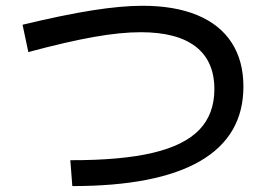

<svg xmlns="http://www.w3.org/2000/svg" viewBox="-20 -668 904 652"><path d="M708 -365.2Q708 -460.4 644.8 -509.5Q581.5 -558.6 458 -558.6Q389.6 -558.6 299.6 -542.7Q209.5 -526.9 76.2 -491.2L56.6 -584Q194.3 -617.2 293 -632.8Q391.6 -648.4 463.9 -648.4Q573.2 -648.4 650.1 -616.5Q727.1 -584.5 766.8 -522.9Q806.6 -461.4 806.6 -374Q806.6 -206.5 660.2 -121.3Q513.7 -36.1 225.6 -36.1L218.8 -124Q390.6 -123.5 498.3 -148.9Q606 -174.3 657 -227.5Q708 -280.8 708 -365.2Z"/></svg>

Font: Pretendard GOV Medium
Style: Regular
Weight: 500
Designer: Base glyphs from Inter by Rasmus Andersson; Hangeul glyphs from Noto Sans CJK(Source Han Sans) by Jang Soo-young and Kan
Foundry: Kil Hyung-jin
Version: Version 1.309